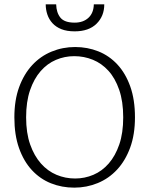

<svg xmlns="http://www.w3.org/2000/svg" viewBox="-20 -854 686 882"><path d="M325 -638Q382 -638 432 -618Q482 -598 519.5 -557.5Q557 -517 578.5 -456.5Q600 -396 600 -315Q600 -236 578 -176Q556 -116 518 -75Q480 -34 429 -13Q378 8 321 8Q264 8 214 -12Q164 -32 126.5 -72.5Q89 -113 67.5 -173.5Q46 -234 46 -315Q46 -394 68 -454Q90 -514 128 -555Q166 -596 217 -617Q268 -638 325 -638ZM100 -315Q100 -243 118.5 -190.5Q137 -138 168 -103Q199 -68 239.5 -51Q280 -34 325 -34Q369 -34 409 -51Q449 -68 479.5 -103Q510 -138 528 -190.5Q546 -243 546 -315Q546 -388 527.5 -441.5Q509 -495 478 -529Q447 -563 406.5 -579.5Q366 -596 321 -596Q277 -596 237 -579Q197 -562 166.5 -527Q136 -492 118 -439.5Q100 -387 100 -315ZM238 -834Q239 -796 257.5 -773Q276 -750 323 -750Q362 -750 386 -772Q410 -794 411 -834H459Q459 -780 423.5 -745Q388 -710 323 -710Q287 -710 262 -720Q237 -730 221 -747.5Q205 -765 197.5 -787.5Q190 -810 190 -834Z"/></svg>

Font: Mukta Vaani ExtraLight
Style: Regular
Weight: 275
Designer: Noopur Datye, Girish Dalvi, Yashodeep Gholap, Pallavi Karambelkar
Foundry: Ek Type
Version: Version 2.538;PS 1.000;hotconv 16.6.51;makeotf.lib2.5.65220;